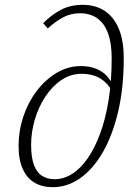

<svg xmlns="http://www.w3.org/2000/svg" viewBox="-20 -766 548 796"><path d="M199 10Q155 10 123.5 -8.5Q92 -27 74.5 -65Q57 -103 57 -161Q57 -223 76.5 -282Q96 -341 131.5 -388Q167 -435 214 -463.5Q261 -492 315 -492Q364 -492 397.5 -471.5Q431 -451 446 -415H459L449 -379Q430 -419 397.5 -439.5Q365 -460 318 -460Q272 -460 233.5 -433.5Q195 -407 167 -364Q139 -321 124 -269Q109 -217 109 -166Q109 -113 121 -81.5Q133 -50 155 -36.5Q177 -23 207 -23Q244 -23 279 -45Q314 -67 343.5 -109.5Q373 -152 395.5 -213Q418 -274 430.5 -352.5Q443 -431 443 -525Q443 -586 428 -627.5Q413 -669 383.5 -690Q354 -711 312 -711Q274 -711 242.5 -694.5Q211 -678 178 -648L159 -670Q194 -705 233 -725.5Q272 -746 323 -746Q375 -746 413 -721.5Q451 -697 472 -648Q493 -599 493 -525Q493 -401 469.5 -302Q446 -203 405.5 -133.5Q365 -64 312 -27Q259 10 199 10Z"/></svg>

Font: Source Serif 4 Light
Style: Italic
Weight: 300
Italic angle: -12°
Designer: Frank Grießhammer
Foundry: Adobe Systems Incorporated
Version: Version 4.004;hotconv 1.0.116;makeotfexe 2.5.65601